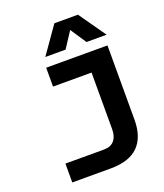

<svg xmlns="http://www.w3.org/2000/svg" viewBox="-165 -1040 980 1148"><g transform="rotate(-20 325.0 -465.5)"><path d="M94 0V-120H339Q383 -120 405 -146Q427 -172 427 -218V-698H572V-226Q572 -170 557.5 -128Q543 -86 514.5 -57.5Q486 -29 442 -14.5Q398 0 339 0ZM182 -698H560V-578H182ZM199 -760 319 -931H469L589 -760H461L394 -861L328 -760Z"/></g></svg>

Font: Azeret Mono Thin SemiBold
Style: Regular
Weight: 600
Version: Version 1.002